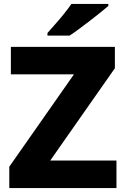

<svg xmlns="http://www.w3.org/2000/svg" viewBox="-20 -951 634 971"><path d="M569 0H27V-108L354 -575H35V-714H561V-606L234 -139H569ZM528 -921Q512 -907 487 -887Q462 -867 433.5 -845Q405 -823 378.5 -803.5Q352 -784 332 -771H220V-784Q236 -803 259 -828.5Q282 -854 304 -881.5Q326 -909 341 -931H528Z"/></svg>

Font: Noto Sans Sinhala ExtraBold
Style: Regular
Weight: 800
Designer: Jelle Bosma - Monotype Design Team
Foundry: Monotype Imaging Inc.
Version: Version 2.006; ttfautohint (v1.8.4.7-5d5b)